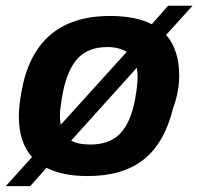

<svg xmlns="http://www.w3.org/2000/svg" viewBox="-34 -593 682 660"><path d="M-14.2 46.9 76.2 -53.2Q30.8 -104 30.8 -191.9Q30.8 -226.6 39.1 -273.9Q84 -538.1 344.2 -538.1Q432.6 -538.1 487.8 -509.8L543.9 -573.2H627.9L537.1 -473.1Q582 -421.4 582 -333Q582 -277.3 561 -221.2Q531.7 -101.6 460 -44.7Q388.2 12.2 267.1 12.2Q181.2 12.2 126 -16.1L69.8 46.9ZM171.9 -196.8Q171.9 -178.7 174.8 -164.1L401.9 -415Q373.5 -431.2 335 -431.2Q269.5 -431.2 233.6 -392.6Q197.8 -354 182.1 -274.9Q171.9 -218.8 171.9 -196.8ZM276.9 -96.2Q342.8 -96.2 379.2 -134Q415.5 -171.9 430.2 -251Q439 -299.3 439 -329.1Q439 -346.7 436 -359.9L210.9 -109.9Q233.4 -96.2 276.9 -96.2Z"/></svg>

Font: Archivo
Style: Bold Italic
Weight: 700
Italic angle: -10°
Designer: Hector Gatti
Foundry: Omnibus-Type
Version: Version 2.001